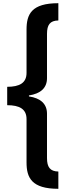

<svg xmlns="http://www.w3.org/2000/svg" viewBox="-20 -813 422 1201"><path d="M345 368V260C293 259 274 232 274 176V-102C274 -163 234 -199 161 -210V-216C234 -227 274 -263 274 -324V-601C274 -657 292 -684 345 -685V-793C177 -793 146 -724 146 -628V-357C146 -294 102 -270 25 -270V-155C102 -155 146 -131 146 -68V203C146 299 178 368 345 368Z"/></svg>

Font: Noto Sans Kannada SemiCondensed
Style: Bold
Weight: 700
Width: 4
Designer: Jelle Bosma - Monotype Design Team
Foundry: Monotype Imaging Inc.
Version: Version 2.005